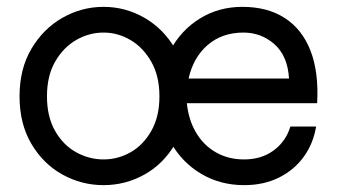

<svg xmlns="http://www.w3.org/2000/svg" viewBox="-20 -530 983 560"><path d="M282 10Q218 10 162 -21Q106 -52 71.5 -110.5Q37 -169 37 -249Q37 -329 71.5 -387.5Q106 -446 162 -478Q218 -510 282 -510Q346 -510 401.5 -478Q457 -446 491 -387.5Q525 -329 525 -249Q525 -169 491 -110.5Q457 -52 401.5 -21Q346 10 282 10ZM282 -65Q324 -65 361 -86Q398 -107 421.5 -148.5Q445 -190 445 -249Q445 -308 421.5 -349.5Q398 -391 361 -413Q324 -435 282 -435Q240 -435 202.5 -413.5Q165 -392 141 -350.5Q117 -309 117 -249Q117 -190 140.5 -148.5Q164 -107 202 -86Q240 -65 282 -65ZM827 -161H902Q894 -112 866.5 -73.5Q839 -35 794.5 -12.5Q750 10 692 10Q622 10 566 -23.5Q510 -57 477.5 -115.5Q445 -174 445 -249Q445 -324 476.5 -383Q508 -442 563 -476Q618 -510 687 -510Q760 -510 810.5 -477.5Q861 -445 885.5 -382.5Q910 -320 905 -229H525Q530 -180 552 -143Q574 -106 610 -85.5Q646 -65 692 -65Q743 -65 778.5 -91.5Q814 -118 827 -161ZM690 -435Q628 -435 586 -399Q544 -363 530 -301H823Q819 -367 780.5 -401Q742 -435 690 -435Z"/></svg>

Font: Syne
Style: Regular
Weight: 400
Designer: Lucas Descroix
Foundry: Bonjour Monde
Version: Version 2.200